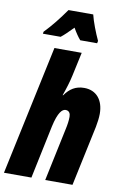

<svg xmlns="http://www.w3.org/2000/svg" viewBox="-118 -1049 715 1109"><g transform="rotate(10 239.0 -495.0)"><path d="M71 -842 69 -830H173C191 -844 214 -866 243 -896C259 -868 274 -846 288 -830H387L390 -844C370 -886 345 -951 336 -990H191C153 -936 114 -886 71 -842ZM-13 0H148L213 -310C232 -398 256 -419 275 -419C297 -419 304 -402 304 -384C304 -360 300 -335 294 -308L229 0H389L464 -353C469 -379 473 -408 473 -431C473 -511 431 -563 359 -563C309 -563 275 -541 246 -500H243C257 -539 271 -583 279 -621L309 -760H149Z"/></g></svg>

Font: Noto Sans ExtraCondensed Black
Style: Italic
Weight: 900
Width: 2
Italic angle: -12°
Designer: Monotype Design Team
Foundry: Monotype Imaging Inc.
Version: Version 2.013